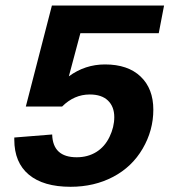

<svg xmlns="http://www.w3.org/2000/svg" viewBox="-20 -679 640 708"><path d="M240.2 9.8Q140.1 9.8 86.4 -34.9Q32.7 -79.6 32.7 -164.1V-171.9L172.4 -183.1Q174.8 -99.1 262.7 -99.1Q303.7 -99.1 335 -118.4Q366.2 -137.7 383.8 -174.1Q401.4 -210.4 401.4 -247.1Q401.4 -285.6 378.2 -308.1Q355 -330.6 311 -330.6Q253.4 -330.6 209 -286.1H75.2L171.4 -658.7H585L565.4 -556.6H276.4L233.9 -397.5Q293.5 -441.4 367.2 -441.4Q451.7 -441.4 498.5 -396.7Q545.4 -352.1 545.4 -274.4Q545.4 -198.2 506.1 -130.9Q466.8 -63.5 397.2 -26.9Q327.6 9.8 240.2 9.8Z"/></svg>

Font: Liberation Mono
Style: Bold Italic
Weight: 700
Italic angle: -12°
Monospace: yes
Designer: Steve Matteson
Foundry: Ascender Corporation
Version: Version 2.1.5